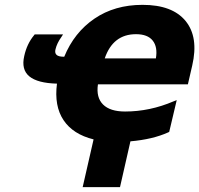

<svg xmlns="http://www.w3.org/2000/svg" viewBox="-20 -576 822 792"><path d="M384 -228Q376 -174 405 -145Q434 -116 496 -116Q598 -116 696 -158L709 -163L678 -32L674 -30Q610 -1 518 7L475 196H321L366 -1Q281 -22 242 -80.5Q203 -139 215 -231Q135 -233 101 -261Q67 -289 80 -345Q91 -395 120 -430L123 -434H240L233 -423Q215 -398 209 -373Q205 -358 213 -350Q221 -342 243 -342H245Q286 -442 369.5 -499Q453 -556 568 -556Q691 -556 745.5 -489.5Q800 -423 773 -306L755 -228ZM412 -335H623Q631 -382 610 -408.5Q589 -435 541 -435Q446 -435 412 -335Z"/></svg>

Font: Passageway
Style: BdIt
Weight: 700
Foundry: Ascender Corporation
Version: Version 1.11